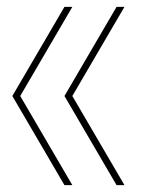

<svg xmlns="http://www.w3.org/2000/svg" viewBox="-20 -540 423 560"><path d="M168 0 16 -260 168 -520H191L39 -260L191 0ZM320 0 168 -260 320 -520H343L191 -260L343 0Z"/></svg>

Font: M PLUS 1 Thin Thin
Style: Regular
Weight: 250
Version: Version 1.001